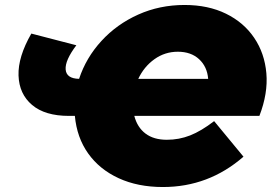

<svg xmlns="http://www.w3.org/2000/svg" viewBox="-20 -736 1092 772"><path d="M635 16Q534 16 457 -19.5Q380 -55 334.5 -119Q289 -183 281 -270H257Q161 -270 109 -314Q57 -358 54.5 -432.5Q52 -507 106 -601L287 -554Q241 -493 244 -456.5Q247 -420 298 -419Q326 -504 388 -571.5Q450 -639 536 -677.5Q622 -716 722 -716Q817 -716 888.5 -681Q960 -646 1002 -584Q1044 -522 1051 -441.5Q1058 -361 1023 -270H520Q532 -224 565 -199Q598 -174 651 -174Q700 -174 744.5 -191.5Q789 -209 841 -249L959 -106Q819 16 635 16ZM536 -419H817Q813 -468 780.5 -498Q748 -528 695 -528Q643 -528 601 -498Q559 -468 536 -419Z"/></svg>

Font: Montserrat Black
Style: Italic
Weight: 900
Italic angle: -11.3°
Designer: Julieta Ulanovsky
Foundry: Julieta Ulanovsky
Version: Version 9.000; ttfautohint (v1.8.4.7-5d5b)